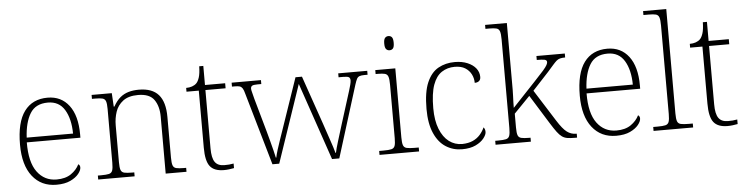

<svg xmlns="http://www.w3.org/2000/svg" viewBox="-46 -981 4709 1213"><g transform="rotate(-5 2308.0 -375.0)"><path d="M270 10Q174 10 118 -61Q62 -132 62 -262Q62 -404 113.5 -473.5Q165 -543 261 -543Q347 -543 396.5 -478Q446 -413 446 -294V-273H106Q105 -147 151 -85Q197 -23 274 -23Q330 -23 365.5 -47.5Q401 -72 418 -107Q423 -104 426 -99Q429 -94 429 -86Q429 -68 411 -45.5Q393 -23 358 -6.5Q323 10 270 10ZM402 -303Q401 -397 366 -454.5Q331 -512 260 -512Q182 -512 147.5 -455.5Q113 -399 108 -303Z M535 0V-25H555Q589 -25 605.5 -29Q622 -33 627.5 -48.5Q633 -64 633 -98V-439Q633 -473 627.5 -488Q622 -503 606.5 -507Q591 -511 563 -511H540V-536H668L673 -450H677Q698 -487 721.5 -506.5Q745 -526 774.5 -534.5Q804 -543 840 -543Q924 -543 964.5 -497Q1005 -451 1005 -356V-98Q1005 -64 1010.5 -48.5Q1016 -33 1032.5 -29Q1049 -25 1082 -25H1095V0H963V-361Q963 -427 934 -468.5Q905 -510 832 -510Q771 -510 736.5 -483.5Q702 -457 688.5 -416.5Q675 -376 675 -331V-97Q675 -63 680.5 -48Q686 -33 702.5 -29Q719 -25 752 -25H766V0Z M1332 10Q1270 10 1243.5 -24Q1217 -58 1217 -142V-504H1139V-528Q1160 -528 1177 -534Q1194 -540 1205 -551Q1216 -562 1224 -586.5Q1232 -611 1233 -657H1259V-536H1387V-504H1259V-134Q1259 -73 1277.5 -47Q1296 -21 1337 -21Q1354 -21 1367 -22Q1380 -23 1396 -26V3Q1380 6 1364 8Q1348 10 1332 10Z M1508 -458Q1502 -482 1495 -493Q1488 -504 1477.5 -507.5Q1467 -511 1446 -511H1428V-536H1614V-511H1590Q1564 -511 1555.5 -505.5Q1547 -500 1547 -487Q1547 -479 1553 -457.5Q1559 -436 1562 -422L1622 -209Q1629 -185 1637.5 -151.5Q1646 -118 1654 -87.5Q1662 -57 1665 -40H1668Q1671 -57 1680.5 -88Q1690 -119 1702 -153Q1714 -187 1722 -211L1833 -535H1874L1981 -226Q1987 -208 1996 -181.5Q2005 -155 2014.5 -127Q2024 -99 2032 -74.5Q2040 -50 2043 -37H2046Q2051 -62 2065 -107.5Q2079 -153 2097 -211L2163 -421Q2169 -440 2173.5 -457.5Q2178 -475 2178 -485Q2178 -499 2170 -505Q2162 -511 2134 -511H2104V-536H2288V-511H2268Q2248 -511 2237 -507Q2226 -503 2220 -492Q2214 -481 2206 -456L2064 0H2018L1850 -491L1683 0H1640Z M2319 0V-25H2346Q2380 -25 2396.5 -29Q2413 -33 2418.5 -48Q2424 -63 2424 -97V-435Q2424 -471 2418.5 -487Q2413 -503 2397.5 -507Q2382 -511 2354 -511H2339V-536H2466V-98Q2466 -64 2471.5 -48.5Q2477 -33 2494 -29Q2511 -25 2544 -25H2570V0ZM2440 -653Q2427 -653 2418.5 -662.5Q2410 -672 2410 -698Q2410 -724 2418.5 -733.5Q2427 -743 2440 -743Q2454 -743 2462 -733.5Q2470 -724 2470 -698Q2470 -672 2462 -662.5Q2454 -653 2440 -653Z M2842 10Q2786 10 2740 -19Q2694 -48 2667 -109Q2640 -170 2640 -263Q2640 -370 2666.5 -431Q2693 -492 2739 -517.5Q2785 -543 2843 -543Q2889 -543 2923.5 -528.5Q2958 -514 2977 -490Q2996 -466 2996 -435Q2996 -424 2991.5 -416.5Q2987 -409 2978.5 -405Q2970 -401 2958 -401Q2958 -430 2945 -455.5Q2932 -481 2906.5 -497Q2881 -513 2840 -513Q2794 -513 2758 -489.5Q2722 -466 2702.5 -412Q2683 -358 2683 -264Q2683 -186 2704.5 -132Q2726 -78 2762.5 -50.5Q2799 -23 2846 -23Q2886 -24 2913.5 -36.5Q2941 -49 2959.5 -70Q2978 -91 2989 -116Q2994 -110 2996.5 -103Q2999 -96 2999 -86Q2999 -69 2981 -46Q2963 -23 2928.5 -6.5Q2894 10 2842 10Z M3055 0V-25H3073Q3107 -25 3123.5 -29Q3140 -33 3145.5 -48.5Q3151 -64 3151 -98V-659Q3151 -695 3145.5 -711Q3140 -727 3124.5 -731Q3109 -735 3081 -735H3055V-760H3193V-374Q3193 -356 3193 -336.5Q3193 -317 3192 -297Q3191 -277 3190.5 -258Q3190 -239 3190 -222L3335 -376Q3375 -418 3394 -440Q3413 -462 3419 -473.5Q3425 -485 3425 -492Q3425 -505 3409.5 -508Q3394 -511 3361 -511V-536H3541V-511Q3521 -511 3508 -507.5Q3495 -504 3485 -495Q3475 -486 3461 -470Q3447 -454 3425 -429L3323 -319L3450 -118Q3484 -64 3510 -44.5Q3536 -25 3568 -25H3572V0H3558Q3530 0 3511 -3Q3492 -6 3477 -16.5Q3462 -27 3446 -48.5Q3430 -70 3407 -107L3294 -289L3193 -185V-97Q3193 -63 3198.5 -48Q3204 -33 3221 -29Q3238 -25 3271 -25H3279V0Z M3820 10Q3724 10 3668 -61Q3612 -132 3612 -262Q3612 -404 3663.5 -473.5Q3715 -543 3811 -543Q3897 -543 3946.5 -478Q3996 -413 3996 -294V-273H3656Q3655 -147 3701 -85Q3747 -23 3824 -23Q3880 -23 3915.5 -47.5Q3951 -72 3968 -107Q3973 -104 3976 -99Q3979 -94 3979 -86Q3979 -68 3961 -45.5Q3943 -23 3908 -6.5Q3873 10 3820 10ZM3952 -303Q3951 -397 3916 -454.5Q3881 -512 3810 -512Q3732 -512 3697.5 -455.5Q3663 -399 3658 -303Z M4057 0V-25H4084Q4118 -25 4134.5 -29Q4151 -33 4156.5 -48.5Q4162 -64 4162 -98V-659Q4162 -695 4156.5 -711Q4151 -727 4135.5 -731Q4120 -735 4092 -735H4057V-760H4204V-98Q4204 -64 4209.5 -48.5Q4215 -33 4232 -29Q4249 -25 4282 -25H4308V0Z M4526 10Q4464 10 4437.5 -24Q4411 -58 4411 -142V-504H4333V-528Q4354 -528 4371 -534Q4388 -540 4399 -551Q4410 -562 4418 -586.5Q4426 -611 4427 -657H4453V-536H4581V-504H4453V-134Q4453 -73 4471.5 -47Q4490 -21 4531 -21Q4548 -21 4561 -22Q4574 -23 4590 -26V3Q4574 6 4558 8Q4542 10 4526 10Z"/></g></svg>

Font: Noto Serif Bengali ExtraLight
Style: Regular
Weight: 250
Version: Version 2.003